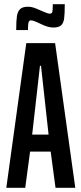

<svg xmlns="http://www.w3.org/2000/svg" viewBox="-20 -893 387 913"><path d="M10 0 105 -688H242L338 0H244L221 -172H123L100 0ZM133 -253H211L175 -580H170ZM113 -861Q128 -861 141 -856.5Q154 -852 176 -842Q188 -837 199 -832.5Q210 -828 217 -828Q227 -828 229 -837Q231 -846 231 -873H288Q288 -827 285 -805Q282 -783 270.5 -772.5Q259 -762 233 -762Q208 -762 172 -780Q169 -781 153.5 -788.5Q138 -796 127 -796Q118 -796 115.5 -786Q113 -776 113 -750H57Q57 -794 60.5 -816.5Q64 -839 76 -850Q88 -861 113 -861Z"/></svg>

Font: Saira Ultra Condensed SemiBold
Style: Regular
Weight: 600
Width: 1
Designer: Hector Gatti with collaboration of the Omnibus-Type team
Foundry: Omnibus-Type
Version: Version 1.001; ttfautohint (v1.8)